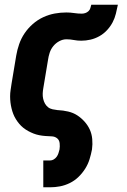

<svg xmlns="http://www.w3.org/2000/svg" viewBox="-20 -581 540 816"><path d="M164 215V101H193Q201 101 208.5 96.5Q216 92 221 85Q226 78 228.5 70Q231 62 233 54Q235 41 233.5 27.5Q232 14 222.5 6.5Q213 -1 199.5 -1.5Q186 -2 172.5 -3Q159 -4 146.5 -6.5Q134 -9 122.5 -13.5Q111 -18 100 -24Q89 -30 79.5 -37.5Q70 -45 62 -54.5Q54 -64 47.5 -74.5Q41 -85 36.5 -96.5Q32 -108 29 -120.5Q26 -133 24.5 -145.5Q23 -158 23 -171.5Q23 -185 25 -198Q27 -211 29 -225L49 -345Q53 -369 61.5 -393.5Q70 -418 84.5 -439.5Q99 -461 119.5 -479Q140 -497 164 -508Q188 -519 212.5 -523.5Q237 -528 262 -528Q279 -528 295 -525.5Q311 -523 328 -523Q335 -523 342.5 -525.5Q350 -528 356 -533.5Q362 -539 364 -546.5Q366 -554 368 -561H481Q477 -542 472.5 -523Q468 -504 458.5 -486Q449 -468 434.5 -452.5Q420 -437 402 -427Q384 -417 364.5 -412.5Q345 -408 325 -408Q309 -408 293.5 -411Q278 -414 262 -414Q247 -414 232 -406Q217 -398 206.5 -385Q196 -372 191 -356.5Q186 -341 184 -326L164 -206Q162 -195 161.5 -183.5Q161 -172 163.5 -161Q166 -150 171 -141Q176 -132 184 -125.5Q192 -119 203.5 -116.5Q215 -114 225 -113H226Q248 -112 269.5 -107Q291 -102 308 -91Q325 -80 339 -64.5Q353 -49 361.5 -30.5Q370 -12 372 10Q374 32 371 54Q367 75 360.5 96Q354 117 342 136Q330 155 313.5 171Q297 187 276.5 197Q256 207 235 211Q214 215 193 215Z"/></svg>

Font: Iosevka Curly Heavy
Style: Italic
Weight: 900
Italic angle: -9°
Monospace: yes
Designer: Belleve Invis
Foundry: Belleve Invis
Version: Version 22.1.2; ttfautohint (v1.8.4)